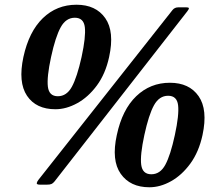

<svg xmlns="http://www.w3.org/2000/svg" viewBox="-20 -781 939 812"><path d="M79 -540Q102.5 -647.5 161.2 -704.2Q220 -761 303.5 -761Q385.5 -761 425.2 -704.2Q465 -647.5 441.5 -540Q426 -468.5 389.5 -419.2Q353 -370 306.5 -344.5Q260 -319 214.5 -319Q132.5 -319 94.2 -376Q56 -433 79 -540ZM734.5 -750H765Q779 -750 779 -746Q779 -742 772 -733L210.5 -13.5Q204 -5.5 197.5 -2.8Q191 0 177.5 0H150Q134 0 135.5 -6.8Q137 -13.5 143 -21L709.5 -738.5Q718.5 -750 734.5 -750ZM196 -540Q177.5 -454.5 182.5 -414.2Q187.5 -374 224.5 -374Q262 -374 284 -414.2Q306 -454.5 325 -540Q343.5 -625.5 338.8 -665.8Q334 -706 296.5 -706Q259 -706 236.8 -665.8Q214.5 -625.5 196 -540ZM474 -210Q497 -317.5 556.2 -374.2Q615.5 -431 698.5 -431Q780.5 -431 820 -374.2Q859.5 -317.5 836.5 -210Q821 -138.5 785 -89.2Q749 -40 703.2 -14.5Q657.5 11 612 11Q530.5 11 490.5 -46Q450.5 -103 474 -210ZM590.5 -210Q572 -124.5 577.2 -84.2Q582.5 -44 620 -44Q657.5 -44 679.2 -84.2Q701 -124.5 719.5 -210Q738 -295.5 733.2 -335.8Q728.5 -376 691 -376Q653.5 -376 631.2 -335.8Q609 -295.5 590.5 -210Z"/></svg>

Font: Besley* Narrow Medium
Style: Italic
Weight: 500
Width: 4
Italic angle: -13°
Designer: Owen Earl
Foundry: indestructible type*
Version: Version 3.000; ttfautohint (v1.8.3)